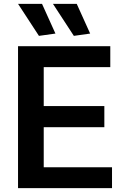

<svg xmlns="http://www.w3.org/2000/svg" viewBox="-20 -981 643 1001"><path d="M74 -740H555V-631H208V-428H524V-318H208V-109H564V0H74ZM183 -794 74 -961H199L269 -806ZM365 -794 256 -961H380L450 -806Z"/></svg>

Font: Encode Sans Narrow
Style: SemiBold
Weight: 600
Designer: Pablo Impallari, Andres Torresi
Foundry: Pablo Impallari, Andres Torresi
Version: Version 1.000; ttfautohint (v1.00) -l 8 -r 50 -G 200 -x 14 -